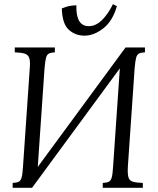

<svg xmlns="http://www.w3.org/2000/svg" viewBox="-20 -890 747 910"><path d="M618 -565 586 -100Q584 -65 589 -49Q594 -33 610.5 -28.5Q627 -24 657 -23V0H467V-23Q486 -24 495.5 -28.5Q505 -33 509.5 -49Q514 -65 516 -100L548 -566L132 0H40V-23Q59 -24 68.5 -28.5Q78 -33 82.5 -49Q87 -65 89 -100L121 -565Q124 -600 118.5 -615.5Q113 -631 96.5 -636Q80 -641 50 -642V-665H240V-642Q221 -641 211.5 -636Q202 -631 198 -615.5Q194 -600 191 -565L159 -99L575 -665H667V-642Q648 -641 638.5 -636Q629 -631 625 -615.5Q621 -600 618 -565ZM515 -870 534 -861Q514 -790 469.5 -755.5Q425 -721 381 -721Q337 -721 306 -749Q275 -777 273 -850Q292 -858 306 -861Q320 -864 342 -865Q339 -766 401 -766Q434 -766 463.5 -795Q493 -824 515 -870Z"/></svg>

Font: Bona Nova
Style: Italic
Weight: 400
Italic angle: -4°
Designer: Mateusz Machalski
Foundry: Capitalics
Version: Version 4.001; ttfautohint (v1.8.3)